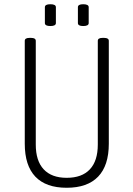

<svg xmlns="http://www.w3.org/2000/svg" viewBox="-20 -881 630 907"><path d="M295 6Q197 6 147 -46.5Q97 -99 97 -202V-688Q97 -702 119 -702H127Q149 -702 149 -688V-198Q149 -121 186.5 -81Q224 -41 295 -41Q367 -41 404.5 -81Q442 -121 442 -198V-688Q442 -702 464 -702H472Q494 -702 494 -688V-202Q494 -99 443.5 -46.5Q393 6 295 6ZM373 -758Q348 -758 348 -772V-847Q348 -861 373 -861Q399 -861 399 -847V-772Q399 -758 373 -758ZM218 -758Q192 -758 192 -772V-847Q192 -861 218 -861Q244 -861 244 -847V-772Q244 -758 218 -758Z"/></svg>

Font: Asap Condensed ExtraLight
Style: Regular
Weight: 200
Width: 3
Designer: Pablo Cosgaya
Foundry: Omnibus-Type
Version: Version 3.001; ttfautohint (v1.8.4.7-5d5b)